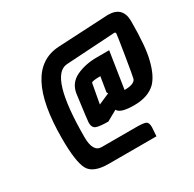

<svg xmlns="http://www.w3.org/2000/svg" viewBox="-128 -679 836 829"><g transform="rotate(-30 290.0 -264.5)"><path d="M338 -250 334 -257 346 -331Q304 -331 301 -324L283 -226ZM188 15Q110 15 89 -26Q68 -67 68 -180Q68 -521 254 -531Q501 -544 506 -544Q580 -544 580 -470Q580 -342 564 -282Q548 -217 518 -186Q480 -149 410.5 -149Q341 -149 330 -173L278 -144Q235 -144 218.5 -150.5Q202 -157 202 -182Q202 -190 219 -318Q227 -367 271.5 -388Q316 -409 374 -409H435L407 -228L406 -227Q456 -227 464 -249Q467 -259 482.5 -354Q498 -449 498 -456Q498 -463 490.5 -463Q483 -463 247 -448Q155 -442 155 -137Q155 -63 198 -63H370Q407 -63 418 -57.5Q429 -52 429 -29L426 15Z"/></g></svg>

Font: Economica
Style: Bold Italic
Weight: 700
Designer: Vicente Lamonaca
Foundry: Vicente Lamonaca
Version: Version 1.100